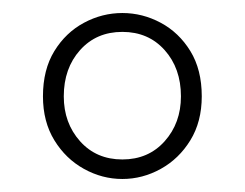

<svg xmlns="http://www.w3.org/2000/svg" viewBox="-20 -773 376 295"><path d="M168 -498Q137 -498 109 -513.5Q81 -529 63.5 -557.5Q46 -586 46 -625Q46 -666 63.5 -694.5Q81 -723 109 -738Q137 -753 168 -753Q199 -753 227 -738Q255 -723 272.5 -694.5Q290 -666 290 -625Q290 -586 272.5 -557.5Q255 -529 227 -513.5Q199 -498 168 -498ZM168 -528Q208 -528 233 -556Q258 -584 258 -625Q258 -668 233 -696Q208 -724 168 -724Q128 -724 103 -696Q78 -668 78 -625Q78 -584 103 -556Q128 -528 168 -528Z"/></svg>

Font: Source Han Sans SC ExtraLight
Style: Regular
Weight: 250
Designer: Ryoko NISHIZUKA 西塚涼子 (kana, bopomofo & ideographs); Paul D. Hunt (Latin, Greek & Cyrillic); Sandoll Communications 산돌커뮤니
Foundry: Adobe
Version: Version 2.004;hotconv 1.0.118;makeotfexe 2.5.65603